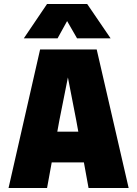

<svg xmlns="http://www.w3.org/2000/svg" viewBox="-20 -947 690 967"><path d="M120 -129V-284H547V-129ZM182 -698H467L628 0H426L364 -341L322 -557L279 -341L217 0H23ZM100 -754 217 -927H419L537 -754H368L318 -841L270 -754Z"/></svg>

Font: Azeret Mono Thin ExtraBold
Style: Regular
Weight: 800
Version: Version 1.002